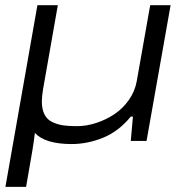

<svg xmlns="http://www.w3.org/2000/svg" viewBox="-20 -546 714 744"><path d="M1 178.2 125 -525.9H204.1L147 -201.2Q142.1 -170.9 142.1 -153.8Q142.1 -123.5 151.9 -103.5Q161.6 -83.5 181.4 -73.7Q201.2 -64 223.1 -60.5Q245.1 -57.1 277.8 -57.1Q314.9 -57.1 353 -69.6Q391.1 -82 423.6 -103.8Q456.1 -125.5 479.5 -158.9Q502.9 -192.4 509.8 -231L562 -525.9H641.1L547.9 0H486.8L495.1 -94.2H486.8Q439.5 -36.6 379.2 -12.2Q318.8 12.2 257.8 12.2Q155.3 12.2 115.2 -30.8Q110.8 5.9 105 40L81.1 178.2Z"/></svg>

Font: Archivo Expanded Light
Style: Italic
Weight: 300
Width: 7
Italic angle: -10°
Designer: Hector Gatti
Foundry: Omnibus-Type
Version: Version 2.001